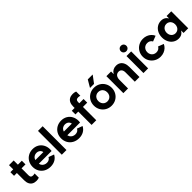

<svg xmlns="http://www.w3.org/2000/svg" viewBox="417 -2379 4031 4031"><g transform="rotate(-45 2433.0 -363.5)"><path d="M30.8 -503.9H370.6V-395.5H30.8ZM114.7 -179.2V-628.9H253.4V-187Q253.4 -150.9 269 -134.5Q284.7 -118.2 319.3 -118.2Q344.2 -118.2 371.1 -125.5V0Q332.5 13.7 291 13.7Q234.9 13.7 195.3 -8.8Q155.8 -31.2 135.3 -74.5Q114.7 -117.7 114.7 -179.2Z M438.9 -252Q438.9 -328.8 473.4 -389.4Q507.8 -449.9 567.9 -483.7Q628.1 -517.6 703.5 -517.6Q779 -517.6 837.2 -483.7Q895.4 -449.9 927.9 -389.4Q960.4 -328.8 960.4 -252Q960.4 -231.3 956.9 -206.9H520.4V-312.9H826.4L819.5 -298Q819.5 -328.1 804.9 -352.2Q790.3 -376.3 764 -390.3Q737.6 -404.3 703.5 -404.3Q667.3 -404.3 638.3 -387.9Q609.4 -371.5 592.9 -342Q576.5 -312.5 576.5 -273.7V-234.4Q576.5 -194.8 594 -164.3Q611.6 -133.9 643 -116.8Q674.4 -99.6 712.8 -99.6Q752 -99.6 779.4 -116.3Q806.8 -133 821.3 -162.2L942.1 -117.6Q911.1 -55.9 852 -21.1Q792.8 13.7 712.5 13.7Q632.4 13.7 570.2 -20.6Q508.1 -54.8 473.5 -115.4Q438.9 -176.1 438.9 -252Z M1053.2 -707H1191.9V0H1053.2Z M1284.6 -252Q1284.6 -328.8 1319.1 -389.4Q1353.5 -449.9 1413.6 -483.7Q1473.8 -517.6 1549.2 -517.6Q1624.7 -517.6 1682.9 -483.7Q1741.1 -449.9 1773.6 -389.4Q1806.1 -328.8 1806.1 -252Q1806.1 -231.3 1802.6 -206.9H1366.1V-312.9H1672.2L1665.2 -298Q1665.2 -328.1 1650.6 -352.2Q1636 -376.3 1609.7 -390.3Q1583.3 -404.3 1549.2 -404.3Q1513 -404.3 1484 -387.9Q1455.1 -371.5 1438.6 -342Q1422.2 -312.5 1422.2 -273.7V-234.4Q1422.2 -194.8 1439.7 -164.3Q1457.3 -133.9 1488.7 -116.8Q1520.1 -99.6 1558.5 -99.6Q1597.7 -99.6 1625.1 -116.3Q1652.5 -133 1667 -162.2L1787.8 -117.6Q1756.8 -55.9 1697.7 -21.1Q1638.5 13.7 1558.2 13.7Q1478.1 13.7 1415.9 -20.6Q1353.8 -54.8 1319.2 -115.4Q1284.6 -176.1 1284.6 -252Z M1854 -503.9H2203.6V-395.5H1854ZM2204.1 -725.1V-600.1Q2174.3 -608.9 2146 -609.4Q2110.4 -609.4 2093.5 -592.8Q2076.7 -576.2 2076.7 -539.1V0H1938V-548.3Q1938 -609.9 1958.7 -653.1Q1979.5 -696.3 2019.5 -718.8Q2059.6 -741.2 2116.2 -741.2Q2163.6 -741.2 2204.1 -725.1Z M2257.3 -252Q2257.3 -327.1 2292.2 -387.7Q2327.1 -448.2 2387.9 -482.9Q2448.6 -517.6 2522.9 -517.6Q2598.1 -517.6 2658.6 -482.9Q2719.2 -448.2 2753.9 -387.7Q2788.6 -327.1 2788.6 -252Q2788.6 -177.7 2753.9 -116.7Q2719.2 -55.7 2658.6 -21Q2598.1 13.7 2522.9 13.7Q2448.6 13.7 2387.9 -21Q2327.1 -55.7 2292.2 -116.7Q2257.3 -177.7 2257.3 -252ZM2654.8 -252Q2654.8 -292.5 2638.2 -324Q2621.6 -355.5 2591.3 -373Q2561 -390.6 2522.9 -390.6Q2484.9 -390.6 2455.1 -373Q2425.3 -355.5 2408.2 -324Q2391.1 -292.5 2391.1 -252Q2391.1 -211.9 2408.2 -180.4Q2425.3 -148.9 2455 -131.1Q2484.8 -113.3 2522.9 -113.3Q2561 -113.3 2591.3 -131Q2621.6 -148.8 2638.2 -180.4Q2654.8 -211.9 2654.8 -252ZM2702.6 -732.4H2557.1L2462.9 -572.3H2583Z M2881.3 -503.9H3020V0H2881.3ZM3127.4 -390.6Q3097.2 -390.6 3072.8 -375.7Q3048.3 -360.8 3034.2 -329.8Q3020 -298.8 3020 -252L3004.4 -345.7V-429.2H3035.6L3004.4 -345.7Q3004.4 -396.5 3026.6 -435.3Q3048.8 -474.1 3088.4 -495.8Q3127.9 -517.6 3178.7 -517.6Q3235.4 -517.6 3276.1 -491.2Q3316.9 -464.8 3338.4 -415.8Q3359.9 -366.7 3359.9 -298.8V0H3221.2V-275.4Q3221.2 -330.6 3196.5 -360.6Q3171.9 -390.6 3127.4 -390.6Z M3478 -503.9H3616.7V0H3478ZM3464.8 -659.2Q3464.8 -682.1 3475.8 -700.9Q3486.8 -719.7 3505.6 -730Q3524.4 -740.2 3547.4 -740.2Q3570.8 -740.2 3589.8 -730Q3608.9 -719.7 3619.4 -700.9Q3629.9 -682.1 3629.9 -659.2Q3629.9 -636.2 3619.4 -617.9Q3608.9 -599.6 3589.8 -588.9Q3570.8 -578.1 3547.4 -578.1Q3524.4 -578.1 3505.6 -588.9Q3486.8 -599.6 3475.8 -617.9Q3464.8 -636.2 3464.8 -659.2Z M3709.5 -252Q3709.5 -326.7 3744.9 -387.5Q3780.3 -448.2 3841.8 -482.9Q3903.3 -517.6 3978 -517.6Q4031.2 -517.6 4077.4 -500Q4123.5 -482.4 4158.2 -450.2Q4192.9 -418 4212.4 -374L4089.4 -326.2Q4074.2 -356.9 4045.4 -373.8Q4016.6 -390.6 3978 -390.6Q3939 -390.6 3908.4 -373Q3877.9 -355.5 3860.6 -324Q3843.3 -292.5 3843.3 -252Q3843.3 -211.9 3860.6 -180.4Q3877.9 -148.9 3908.4 -131.1Q3939 -113.3 3978 -113.3Q4016.6 -113.3 4045.4 -130.4Q4074.2 -147.5 4089.4 -177.7L4212.4 -129.9Q4192.9 -86.9 4158.2 -54.4Q4123.5 -22 4077.4 -4.2Q4031.2 13.7 3978 13.7Q3903.3 13.7 3841.8 -21.2Q3780.3 -56.2 3744.9 -116.9Q3709.5 -177.7 3709.5 -252Z M4515.1 13.7Q4447.8 13.7 4394 -21Q4340.3 -55.7 4310.1 -116.5Q4279.8 -177.2 4279.8 -252Q4279.8 -327.1 4310.1 -387.7Q4340.3 -448.2 4394 -482.9Q4447.8 -517.6 4515.1 -517.6Q4575.2 -517.6 4616.9 -488.5Q4658.7 -459.5 4680.7 -400.1Q4702.6 -340.8 4702.6 -252L4652.8 -435.1H4714.4V-68.8H4652.8L4702.6 -252Q4702.6 -163.1 4680.7 -104Q4658.7 -44.9 4616.9 -15.6Q4575.2 13.7 4515.1 13.7ZM4672.4 -252Q4672.4 -292.5 4656.2 -324Q4640.1 -355.5 4611.3 -373Q4582.5 -390.6 4545.9 -390.6Q4509.3 -390.6 4480.7 -373Q4452.1 -355.5 4435.8 -324Q4419.4 -292.5 4419.4 -252Q4419.4 -212.4 4435.8 -180.7Q4452.1 -148.9 4480.7 -131.1Q4509.3 -113.3 4545.9 -113.3Q4582.5 -113.3 4611.3 -131.1Q4640.1 -148.9 4656.2 -180.4Q4672.4 -211.9 4672.4 -252ZM4668.5 0V-101.6L4690.4 -252L4668.5 -385.7V-503.9H4807.1V0Z"/></g></svg>

Font: Wanted Sans Std Variable
Style: Regular
Weight: 400
Designer: Original Design by Kil Hyung-jin and Kang Hanbin, Wanted Lab, Inc;
Foundry: Wanted Lab, Inc.
Version: Version 1.003;Glyphs 3.2 (3227)